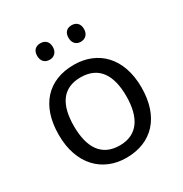

<svg xmlns="http://www.w3.org/2000/svg" viewBox="-172 -925 949 998"><g transform="rotate(-30 302.5 -426.0)"><path d="M163 -747C163 -713 184 -697 210 -697C235 -697 257 -713 257 -747C257 -782 235 -796 210 -796C184 -796 163 -782 163 -747ZM351 -747C351 -713 372 -697 397 -697C422 -697 444 -713 444 -747C444 -782 422 -796 397 -796C372 -796 351 -782 351 -747ZM551 -335C551 -512 449 -612 304 -612C150 -612 55 -512 55 -335C55 -157 159 -56 301 -56C454 -56 551 -157 551 -335ZM146 -335C146 -462 193 -538 302 -538C411 -538 460 -462 460 -335C460 -208 411 -129 303 -129C194 -129 146 -208 146 -335Z"/></g></svg>

Font: Noto Sans Malayalam UI
Style: Regular
Weight: 400
Designer: Jelle Bosma - Monotype Design Team
Foundry: Monotype Imaging Inc.
Version: Version 2.104